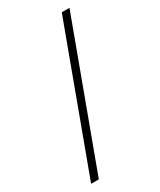

<svg xmlns="http://www.w3.org/2000/svg" viewBox="-183 -777 701 840"><g transform="rotate(-30 167.0 -357.0)"><path d="M320 -714 56 0H17L281 -714Z"/></g></svg>

Font: Noto Sans Armenian SemiCondensed ExtraLight
Style: Regular
Weight: 200
Width: 4
Designer: Monotype Design Team
Foundry: Monotype Imaging Inc.
Version: Version 2.008; ttfautohint (v1.8.4.7-5d5b)